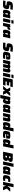

<svg xmlns="http://www.w3.org/2000/svg" viewBox="6322 -7106 982 13667"><g transform="rotate(90 6813.5 -272.0)"><path d="M297 8Q250 8 197 5.5Q144 3 95.5 -1Q47 -5 11 -10L45 -176Q84 -173 122.5 -170Q161 -167 195 -166Q229 -165 253 -165Q282 -165 301 -165.5Q320 -166 331 -167.5Q342 -169 348 -172Q352 -174 354.5 -177Q357 -180 359.5 -184Q362 -188 363.5 -193Q365 -198 366 -203.5Q367 -209 367 -216Q367 -224 362.5 -228.5Q358 -233 339.5 -237.5Q321 -242 276 -249L157 -267Q109 -275 92 -303.5Q75 -332 75 -382Q75 -412 79 -442.5Q83 -473 90 -502Q105 -565 134 -603.5Q163 -642 205.5 -662Q248 -682 303 -689Q358 -696 423 -696Q466 -696 513 -693Q560 -690 603 -685.5Q646 -681 676 -674L641 -511Q612 -515 574 -518Q536 -521 496.5 -522.5Q457 -524 424 -524Q405 -524 391 -523Q377 -522 368 -519.5Q359 -517 353 -513Q348 -510 345 -506Q342 -502 340 -497Q338 -492 337.5 -486.5Q337 -481 337 -474Q337 -463 348 -459Q359 -455 391 -450L503 -433Q536 -429 565 -417Q594 -405 612 -379Q630 -353 630 -304Q630 -292 629 -277.5Q628 -263 625.5 -247Q623 -231 619 -212Q602 -138 574.5 -93.5Q547 -49 508 -27.5Q469 -6 416.5 1Q364 8 297 8Z M821 8Q772 8 739.5 -3Q707 -14 691 -42Q675 -70 675 -119Q675 -145 678 -179Q681 -213 690 -253Q706 -332 726 -383.5Q746 -435 770.5 -464Q795 -493 826.5 -505Q858 -517 898 -517Q926 -517 952.5 -513.5Q979 -510 1002 -498.5Q1025 -487 1041 -460H1051L1067 -510H1289L1181 0H960L969 -58H958Q938 -30 915.5 -16Q893 -2 869 3Q845 8 821 8ZM945 -164Q961 -164 969.5 -165.5Q978 -167 982.5 -172.5Q987 -178 991 -189Q994 -197 998 -210.5Q1002 -224 1005.5 -240.5Q1009 -257 1012.5 -273Q1016 -289 1017.5 -302.5Q1019 -316 1019 -323Q1019 -339 1012 -342.5Q1005 -346 983 -346Q967 -346 957 -344Q947 -342 941 -334Q935 -326 930 -307Q925 -288 918 -255Q912 -229 909.5 -212.5Q907 -196 907 -185Q907 -176 911 -171Q915 -166 923.5 -165Q932 -164 945 -164Z M1403 -592 1435 -743H1668L1636 -592ZM1279 0 1386 -510H1619L1511 0Z M1605 0 1713 -510H1933L1919 -424H1929Q1953 -463 1976.5 -483Q2000 -503 2032 -510.5Q2064 -518 2114 -518L2073 -326Q2017 -326 1981.5 -319.5Q1946 -313 1925 -296.5Q1904 -280 1891 -247.5Q1878 -215 1867 -163L1832 0Z M2241 8Q2192 8 2159.5 -3Q2127 -14 2111 -42Q2095 -70 2095 -119Q2095 -145 2098 -179Q2101 -213 2110 -253Q2126 -332 2146 -383.5Q2166 -435 2190.5 -464Q2215 -493 2246.5 -505Q2278 -517 2318 -517Q2346 -517 2372.5 -513.5Q2399 -510 2422 -498.5Q2445 -487 2461 -460H2471L2487 -510H2709L2601 0H2380L2389 -58H2378Q2358 -30 2335.5 -16Q2313 -2 2289 3Q2265 8 2241 8ZM2365 -164Q2381 -164 2389.5 -165.5Q2398 -167 2402.5 -172.5Q2407 -178 2411 -189Q2414 -197 2418 -210.5Q2422 -224 2425.5 -240.5Q2429 -257 2432.5 -273Q2436 -289 2437.5 -302.5Q2439 -316 2439 -323Q2439 -339 2432 -342.5Q2425 -346 2403 -346Q2387 -346 2377 -344Q2367 -342 2361 -334Q2355 -326 2350 -307Q2345 -288 2338 -255Q2332 -229 2329.5 -212.5Q2327 -196 2327 -185Q2327 -176 2331 -171Q2335 -166 2343.5 -165Q2352 -164 2365 -164Z M3287 8Q3240 8 3187 5.5Q3134 3 3085.5 -1Q3037 -5 3001 -10L3035 -176Q3074 -173 3112.5 -170Q3151 -167 3185 -166Q3219 -165 3243 -165Q3272 -165 3291 -165.5Q3310 -166 3321 -167.5Q3332 -169 3338 -172Q3342 -174 3344.5 -177Q3347 -180 3349.5 -184Q3352 -188 3353.5 -193Q3355 -198 3356 -203.5Q3357 -209 3357 -216Q3357 -224 3352.5 -228.5Q3348 -233 3329.5 -237.5Q3311 -242 3266 -249L3147 -267Q3099 -275 3082 -303.5Q3065 -332 3065 -382Q3065 -412 3069 -442.5Q3073 -473 3080 -502Q3095 -565 3124 -603.5Q3153 -642 3195.5 -662Q3238 -682 3293 -689Q3348 -696 3413 -696Q3456 -696 3503 -693Q3550 -690 3593 -685.5Q3636 -681 3666 -674L3631 -511Q3602 -515 3564 -518Q3526 -521 3486.5 -522.5Q3447 -524 3414 -524Q3395 -524 3381 -523Q3367 -522 3358 -519.5Q3349 -517 3343 -513Q3338 -510 3335 -506Q3332 -502 3330 -497Q3328 -492 3327.5 -486.5Q3327 -481 3327 -474Q3327 -463 3338 -459Q3349 -455 3381 -450L3493 -433Q3526 -429 3555 -417Q3584 -405 3602 -379Q3620 -353 3620 -304Q3620 -292 3619 -277.5Q3618 -263 3615.5 -247Q3613 -231 3609 -212Q3592 -138 3564.5 -93.5Q3537 -49 3498 -27.5Q3459 -6 3406.5 1Q3354 8 3287 8Z M3946 8Q3838 8 3776.5 -5Q3715 -18 3690.5 -47Q3666 -76 3666 -121Q3666 -149 3669 -182Q3672 -215 3680 -254Q3695 -326 3710 -376.5Q3725 -427 3754 -458Q3783 -489 3837 -503.5Q3891 -518 3982 -518Q4080 -518 4133 -507.5Q4186 -497 4206.5 -473Q4227 -449 4227 -407Q4227 -388 4223 -360.5Q4219 -333 4213 -305Q4207 -277 4201 -254L4192 -216H3895Q3894 -206 3891.5 -194.5Q3889 -183 3889 -177Q3889 -163 3897.5 -157Q3906 -151 3932 -149.5Q3958 -148 4011 -148Q4029 -148 4056 -149Q4083 -150 4114 -151.5Q4145 -153 4176 -156L4146 -13Q4126 -7 4093 -2.5Q4060 2 4022 5Q3984 8 3946 8ZM3912 -299H4006L4009 -315Q4012 -331 4013.5 -341Q4015 -351 4015 -359Q4015 -369 4011 -374Q4007 -379 3998.5 -380Q3990 -381 3976 -381Q3958 -381 3948.5 -379Q3939 -377 3933 -369.5Q3927 -362 3922.5 -345.5Q3918 -329 3912 -299Z M4237 0 4345 -510H4565L4557 -453H4567Q4590 -481 4616.5 -494.5Q4643 -508 4668.5 -513Q4694 -518 4714 -518Q4778 -518 4808.5 -502Q4839 -486 4848 -453H4858Q4882 -480 4910 -494Q4938 -508 4965.5 -513Q4993 -518 5014 -518Q5090 -518 5116 -490.5Q5142 -463 5142 -409Q5142 -387 5136.5 -350.5Q5131 -314 5123 -276L5063 0H4836L4890 -253Q4894 -273 4898 -293.5Q4902 -314 4902 -323Q4902 -338 4897 -341.5Q4892 -345 4881 -345Q4866 -345 4856.5 -343Q4847 -341 4841.5 -334Q4836 -327 4831.5 -312.5Q4827 -298 4822 -273L4763 0H4536L4590 -253Q4595 -273 4598.5 -293.5Q4602 -314 4602 -323Q4602 -338 4597.5 -341.5Q4593 -345 4582 -345Q4567 -345 4557.5 -343Q4548 -341 4542.5 -334Q4537 -327 4532.5 -312.5Q4528 -298 4523 -273L4464 0Z M5284 -592 5316 -743H5549L5517 -592ZM5160 0 5267 -510H5500L5392 0Z M5486 0 5632 -688H6181L6144 -516H5844L5827 -432H6074L6038 -264H5791L5771 -173H6072L6034 0Z M6094 0 6328 -272 6204 -510H6440L6487 -388H6495L6586 -510H6823L6600 -251L6727 0H6491L6440 -132H6431L6333 0Z M6737 199 6887 -510H7107L7098 -453H7109Q7129 -481 7151.5 -495Q7174 -509 7198.5 -513.5Q7223 -518 7247 -518Q7296 -518 7328 -507Q7360 -496 7376 -468.5Q7392 -441 7392 -392Q7392 -365 7389 -332Q7386 -299 7378 -258Q7362 -179 7342 -127.5Q7322 -76 7297 -47Q7272 -18 7240.5 -6Q7209 6 7169 6Q7142 6 7115 3Q7088 0 7065 -12.5Q7042 -25 7027 -51H7017L6965 199ZM7085 -164Q7102 -164 7111.5 -166Q7121 -168 7127 -176.5Q7133 -185 7138 -203.5Q7143 -222 7151 -255Q7157 -281 7159.5 -297.5Q7162 -314 7162 -325Q7162 -336 7158 -340Q7154 -344 7145.5 -345Q7137 -346 7123 -346Q7108 -346 7099.5 -344.5Q7091 -343 7086 -338Q7081 -333 7077 -322Q7074 -314 7070.5 -300Q7067 -286 7063.5 -269.5Q7060 -253 7056.5 -236.5Q7053 -220 7051 -207Q7049 -194 7049 -187Q7049 -172 7056.5 -168Q7064 -164 7085 -164Z M7565 8Q7516 8 7483.5 -3Q7451 -14 7435 -42Q7419 -70 7419 -119Q7419 -145 7422 -179Q7425 -213 7434 -253Q7450 -332 7470 -383.5Q7490 -435 7514.5 -464Q7539 -493 7570.5 -505Q7602 -517 7642 -517Q7670 -517 7696.5 -513.5Q7723 -510 7746 -498.5Q7769 -487 7785 -460H7795L7811 -510H8033L7925 0H7704L7713 -58H7702Q7682 -30 7659.5 -16Q7637 -2 7613 3Q7589 8 7565 8ZM7689 -164Q7705 -164 7713.5 -165.5Q7722 -167 7726.5 -172.5Q7731 -178 7735 -189Q7738 -197 7742 -210.5Q7746 -224 7749.5 -240.5Q7753 -257 7756.5 -273Q7760 -289 7761.5 -302.5Q7763 -316 7763 -323Q7763 -339 7756 -342.5Q7749 -346 7727 -346Q7711 -346 7701 -344Q7691 -342 7685 -334Q7679 -326 7674 -307Q7669 -288 7662 -255Q7656 -229 7653.5 -212.5Q7651 -196 7651 -185Q7651 -176 7655 -171Q7659 -166 7667.5 -165Q7676 -164 7689 -164Z M8022 0 8130 -510H8350L8342 -453H8352Q8375 -480 8401 -494Q8427 -508 8453 -513Q8479 -518 8499 -518Q8552 -518 8580.5 -506Q8609 -494 8620.5 -469.5Q8632 -445 8632 -409Q8632 -387 8627 -351Q8622 -315 8614 -278L8554 0H8327L8380 -253Q8385 -273 8389 -293.5Q8393 -314 8393 -323Q8393 -333 8390 -337.5Q8387 -342 8381.5 -343.5Q8376 -345 8367 -345Q8352 -345 8342.5 -343Q8333 -341 8327.5 -334Q8322 -327 8317.5 -312.5Q8313 -298 8308 -273L8249 0Z M8817 8Q8768 8 8736 -3Q8704 -14 8688 -42Q8672 -70 8672 -119Q8672 -145 8675 -179Q8678 -213 8686 -253Q8702 -332 8721.5 -383.5Q8741 -435 8766 -464Q8791 -493 8823 -505Q8855 -517 8894 -517Q8922 -517 8949 -513.5Q8976 -510 8999 -498.5Q9022 -487 9037 -460H9047L9107 -743H9335L9177 0H8956L8966 -58H8954Q8935 -30 8912 -16Q8889 -2 8865.5 3Q8842 8 8817 8ZM8942 -164Q8957 -164 8965.5 -165.5Q8974 -167 8978.5 -172.5Q8983 -178 8987 -189Q8990 -197 8994 -210.5Q8998 -224 9001.5 -240.5Q9005 -257 9008.5 -273Q9012 -289 9014 -302.5Q9016 -316 9016 -323Q9016 -339 9008.5 -342.5Q9001 -346 8979 -346Q8963 -346 8953.5 -344Q8944 -342 8938 -334Q8932 -326 8927 -307Q8922 -288 8914 -255Q8908 -229 8905.5 -212.5Q8903 -196 8903 -185Q8903 -176 8907 -171Q8911 -166 8919.5 -165Q8928 -164 8942 -164Z M9575 8Q9467 8 9405.5 -5Q9344 -18 9319.5 -47Q9295 -76 9295 -121Q9295 -149 9298 -182Q9301 -215 9309 -254Q9324 -326 9339 -376.5Q9354 -427 9383 -458Q9412 -489 9466 -503.5Q9520 -518 9611 -518Q9709 -518 9762 -507.5Q9815 -497 9835.5 -473Q9856 -449 9856 -407Q9856 -388 9852 -360.5Q9848 -333 9842 -305Q9836 -277 9830 -254L9821 -216H9524Q9523 -206 9520.5 -194.5Q9518 -183 9518 -177Q9518 -163 9526.5 -157Q9535 -151 9561 -149.5Q9587 -148 9640 -148Q9658 -148 9685 -149Q9712 -150 9743 -151.5Q9774 -153 9805 -156L9775 -13Q9755 -7 9722 -2.5Q9689 2 9651 5Q9613 8 9575 8ZM9541 -299H9635L9638 -315Q9641 -331 9642.5 -341Q9644 -351 9644 -359Q9644 -369 9640 -374Q9636 -379 9627.5 -380Q9619 -381 9605 -381Q9587 -381 9577.5 -379Q9568 -377 9562 -369.5Q9556 -362 9551.5 -345.5Q9547 -329 9541 -299Z M10033 8Q9984 8 9952 -3Q9920 -14 9904 -42Q9888 -70 9888 -119Q9888 -145 9891 -179Q9894 -213 9902 -253Q9918 -332 9937.5 -383.5Q9957 -435 9982 -464Q10007 -493 10039 -505Q10071 -517 10110 -517Q10138 -517 10165 -513.5Q10192 -510 10215 -498.5Q10238 -487 10253 -460H10263L10323 -743H10551L10393 0H10172L10182 -58H10170Q10151 -30 10128 -16Q10105 -2 10081.5 3Q10058 8 10033 8ZM10158 -164Q10173 -164 10181.5 -165.5Q10190 -167 10194.5 -172.5Q10199 -178 10203 -189Q10206 -197 10210 -210.5Q10214 -224 10217.5 -240.5Q10221 -257 10224.5 -273Q10228 -289 10230 -302.5Q10232 -316 10232 -323Q10232 -339 10224.5 -342.5Q10217 -346 10195 -346Q10179 -346 10169.5 -344Q10160 -342 10154 -334Q10148 -326 10143 -307Q10138 -288 10130 -255Q10124 -229 10121.5 -212.5Q10119 -196 10119 -185Q10119 -176 10123 -171Q10127 -166 10135.5 -165Q10144 -164 10158 -164Z M10778 0 10924 -688H11317Q11377 -688 11419.5 -672.5Q11462 -657 11484.5 -627Q11507 -597 11507 -554Q11507 -538 11504 -522.5Q11501 -507 11496 -491Q11479 -431 11438 -398Q11397 -365 11334 -353V-349Q11366 -341 11389 -328Q11412 -315 11424.5 -293Q11437 -271 11437 -233Q11437 -219 11435.5 -204Q11434 -189 11430.5 -174.5Q11427 -160 11421 -146Q11410 -111 11392.5 -83.5Q11375 -56 11346 -37.5Q11317 -19 11275 -9.5Q11233 0 11174 0ZM11059 -166H11113Q11142 -166 11156.5 -169Q11171 -172 11177.5 -184Q11184 -196 11189 -220Q11191 -230 11192.5 -238Q11194 -246 11194 -252Q11194 -269 11181.5 -274Q11169 -279 11137 -279H11083ZM11112 -417H11166Q11196 -417 11210.5 -420.5Q11225 -424 11230.5 -435.5Q11236 -447 11241 -469Q11243 -479 11244.5 -485.5Q11246 -492 11246 -498Q11246 -514 11233 -518.5Q11220 -523 11188 -523H11135Z M11472 0 11628 -743H11861L11704 0Z M11965 8Q11916 8 11883.5 -3Q11851 -14 11835 -42Q11819 -70 11819 -119Q11819 -145 11822 -179Q11825 -213 11834 -253Q11850 -332 11870 -383.5Q11890 -435 11914.5 -464Q11939 -493 11970.5 -505Q12002 -517 12042 -517Q12070 -517 12096.5 -513.5Q12123 -510 12146 -498.5Q12169 -487 12185 -460H12195L12211 -510H12433L12325 0H12104L12113 -58H12102Q12082 -30 12059.5 -16Q12037 -2 12013 3Q11989 8 11965 8ZM12089 -164Q12105 -164 12113.5 -165.5Q12122 -167 12126.5 -172.5Q12131 -178 12135 -189Q12138 -197 12142 -210.5Q12146 -224 12149.5 -240.5Q12153 -257 12156.5 -273Q12160 -289 12161.5 -302.5Q12163 -316 12163 -323Q12163 -339 12156 -342.5Q12149 -346 12127 -346Q12111 -346 12101 -344Q12091 -342 12085 -334Q12079 -326 12074 -307Q12069 -288 12062 -255Q12056 -229 12053.5 -212.5Q12051 -196 12051 -185Q12051 -176 12055 -171Q12059 -166 12067.5 -165Q12076 -164 12089 -164Z M12671 8Q12580 8 12530.5 -8.5Q12481 -25 12462.5 -55.5Q12444 -86 12444 -127Q12444 -155 12448.5 -187Q12453 -219 12460 -254Q12471 -310 12484.5 -358Q12498 -406 12526 -442Q12554 -478 12605.5 -498Q12657 -518 12744 -518Q12799 -518 12847.5 -513.5Q12896 -509 12942 -499L12911 -356Q12893 -358 12860.5 -360.5Q12828 -363 12797 -363Q12768 -363 12751 -358.5Q12734 -354 12724 -343Q12714 -332 12707.5 -310.5Q12701 -289 12693 -255Q12688 -232 12685 -215Q12682 -198 12682 -186Q12682 -171 12688.5 -162.5Q12695 -154 12710 -151Q12725 -148 12750 -148Q12776 -148 12810.5 -150Q12845 -152 12873 -156L12843 -12Q12800 -3 12756.5 2.5Q12713 8 12671 8Z M12925 0 13081 -743H13309L13219 -326H13228L13382 -510H13627L13403 -262L13526 0H13279L13200 -183H13191L13152 0Z"/></g></svg>

Font: Saira SemiExpanded Black
Style: Italic
Weight: 900
Width: 6
Italic angle: -12°
Designer: Hector Gatti with collaboration of the Omnibus-Type team
Foundry: Omnibus-Type
Version: Version 1.101